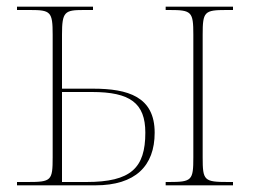

<svg xmlns="http://www.w3.org/2000/svg" viewBox="-20 -556 766 576"><path d="M31 0H266C386 0 444 -58 444 -158C444 -266 364 -290 259 -290H166V-452C166 -521 174 -526 231 -526H259V-536H31V-526H70C132 -526 138 -521 138 -452V-84C138 -14 134 -10 63 -10H31ZM477 0H679V-10H665C592 -10 588 -14 588 -84V-452C588 -521 593 -526 659 -526H679V-536H477V-526H488C555 -526 560 -521 560 -452V-84C560 -15 556 -10 487 -10H477ZM239 -10H166V-280H256C370 -280 416 -247 416 -158C416 -52 373 -10 239 -10Z"/></svg>

Font: Noto Serif Display Thin
Style: Regular
Weight: 100
Designer: Monotype Design Team
Foundry: Monotype Imaging Inc.
Version: Version 2.009